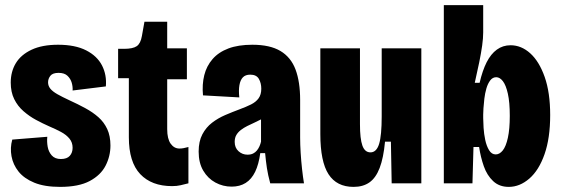

<svg xmlns="http://www.w3.org/2000/svg" viewBox="-20 -717 2198 751"><path d="M215 14Q154 14 114 -2.5Q74 -19 52.5 -46Q31 -73 25 -106Q19 -139 28 -171L165 -182Q163 -163 166.5 -143Q170 -123 182.5 -109Q195 -95 218 -95Q242 -95 253 -107.5Q264 -120 264 -139Q264 -160 251.5 -175Q239 -190 218.5 -201Q198 -212 172 -223Q147 -234 121 -248Q95 -262 72 -282Q49 -302 35.5 -329.5Q22 -357 22 -394Q22 -437 42 -470Q62 -503 103.5 -522.5Q145 -542 207 -542Q274 -542 317 -520Q360 -498 379 -461Q398 -424 394 -379L264 -363Q265 -378 260.5 -393.5Q256 -409 244 -420.5Q232 -432 209 -432Q186 -432 177 -420.5Q168 -409 168 -395Q168 -381 177 -370Q186 -359 204.5 -348.5Q223 -338 251 -325Q284 -310 313.5 -294Q343 -278 365 -258.5Q387 -239 399.5 -212Q412 -185 412 -148Q412 -106 393 -69Q374 -32 331 -9Q288 14 215 14Z M653 11Q573 11 528.5 -36Q484 -83 484 -180V-411H442V-526H465Q500 -526 515 -536.5Q530 -547 535 -576L545 -632H634V-528H711V-407H634V-212Q634 -174 647.5 -155Q661 -136 682 -136Q690 -136 698 -137.5Q706 -139 717 -142V0Q701 4 686.5 7.5Q672 11 653 11Z M886 13Q852 13 822.5 -3Q793 -19 775 -49.5Q757 -80 757 -124Q757 -164 771.5 -191.5Q786 -219 809.5 -237Q833 -255 861 -267Q889 -279 916 -289Q943 -299 962 -308.5Q981 -318 991.5 -332.5Q1002 -347 1002 -370Q1002 -392 992.5 -408.5Q983 -425 959 -425Q940 -425 930 -414.5Q920 -404 916.5 -384Q913 -364 916 -336L774 -344Q770 -387 779 -423Q788 -459 811.5 -486Q835 -513 873.5 -527.5Q912 -542 967 -542Q1036 -542 1077 -517.5Q1118 -493 1136 -445Q1154 -397 1154 -326V-179Q1154 -152 1156 -119.5Q1158 -87 1161.5 -55.5Q1165 -24 1169 0H1037Q1028 -33 1024 -59.5Q1020 -86 1017 -118H998Q992 -74 978 -45Q964 -16 941 -1.5Q918 13 886 13ZM948 -112Q961 -112 970 -116.5Q979 -121 985 -128.5Q991 -136 995 -145Q999 -154 1001 -163V-280L1034 -272Q1022 -261 1007 -253Q992 -245 976.5 -238Q961 -231 947 -224Q933 -217 922 -208.5Q911 -200 904.5 -189Q898 -178 898 -162Q898 -139 913 -125.5Q928 -112 948 -112Z M1363 14Q1297 14 1265 -35.5Q1233 -85 1233 -193V-528H1388V-231Q1388 -174 1397.5 -147.5Q1407 -121 1429 -121Q1441 -121 1449.5 -129.5Q1458 -138 1463 -154.5Q1468 -171 1470.5 -198Q1473 -225 1473 -262V-528H1628V-226V0H1512L1509 -163H1486Q1480 -99 1465 -60Q1450 -21 1425 -3.5Q1400 14 1363 14Z M1970 14Q1933 14 1909 -8.5Q1885 -31 1872.5 -66.5Q1860 -102 1854 -142H1832L1828 0H1716V-264V-697H1870V-590Q1870 -568 1866 -539Q1862 -510 1854.5 -473.5Q1847 -437 1837 -393H1856Q1867 -441 1883.5 -473.5Q1900 -506 1923.5 -523Q1947 -540 1977 -540Q2019 -540 2054 -508.5Q2089 -477 2110.5 -416Q2132 -355 2132 -267Q2132 -177 2110 -114Q2088 -51 2050.5 -18.5Q2013 14 1970 14ZM1919 -113Q1934 -113 1946.5 -128.5Q1959 -144 1966.5 -178Q1974 -212 1974 -264Q1974 -317 1966.5 -350.5Q1959 -384 1947 -399.5Q1935 -415 1921 -415Q1907 -415 1897.5 -402.5Q1888 -390 1882.5 -371Q1877 -352 1874.5 -331Q1872 -310 1871 -293.5Q1870 -277 1870 -269V-255Q1870 -241 1871.5 -217Q1873 -193 1878 -169.5Q1883 -146 1893 -129.5Q1903 -113 1919 -113Z"/></svg>

Font: Bricolage Grotesque 24pt Condensed ExtraBold
Style: Regular
Weight: 800
Width: 3
Designer: Mathieu Triay
Foundry: Atelier Triay
Version: Version 1.001;gftools[0.9.33.dev8+g029e19f]